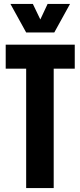

<svg xmlns="http://www.w3.org/2000/svg" viewBox="-20 -956 409 976"><path d="M113 0V-621H253V0ZM9 -607V-729H360V-607ZM113 -791 33 -936H147L185 -857L222 -936H336L256 -791Z"/></svg>

Font: Mona Sans Condensed
Style: Bold
Weight: 700
Width: 3
Designer: Deni Anggara
Foundry: GitHub
Version: Version 2.000